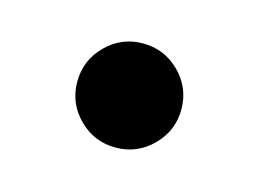

<svg xmlns="http://www.w3.org/2000/svg" viewBox="-39 -203 350 261"><g transform="rotate(15 136.5 -73.0)"><path d="M85 -21.5Q63.5 -43 63.5 -73.2Q63.5 -103.5 85 -125Q106.4 -146.5 136.7 -146.5Q167 -146.5 188.5 -125Q210 -103.5 210 -73.2Q210 -43 188.5 -21.5Q167 0 136.7 0Q106.4 0 85 -21.5Z"/></g></svg>

Font: Samim FD-WOL
Style: Medium-FD-WOL
Weight: 500
Foundry: DejaVu fonts team - Redesigned by Saber Rastikerdar
Version: Version 4.0.0